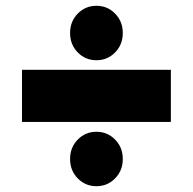

<svg xmlns="http://www.w3.org/2000/svg" viewBox="-20 -746 666 663"><path d="M56 -505H570V-325H56ZM248.5 -699Q275 -726 313 -726Q351 -726 377.5 -699Q404 -672 404 -632Q404 -592 377.5 -565Q351 -538 313 -538Q275 -538 248.5 -565Q222 -592 222 -632Q222 -672 248.5 -699ZM248.5 -264Q275 -291 313 -291Q351 -291 377.5 -264Q404 -237 404 -197Q404 -157 377.5 -130Q351 -103 313 -103Q275 -103 248.5 -130Q222 -157 222 -197Q222 -237 248.5 -264Z"/></svg>

Font: Spartan MB
Style: Regular
Weight: 900
Designer: Matt Bailey
Foundry: Matt Bailey
Version: Version 001.001